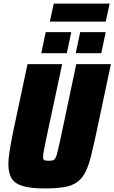

<svg xmlns="http://www.w3.org/2000/svg" viewBox="-20 -1047 641 1075"><path d="M230 8Q151 8 107 -5.5Q63 -19 45 -48.5Q27 -78 27 -126Q27 -160 34.5 -206Q42 -252 54 -311L134 -688H328L238 -266Q230 -226 225.5 -203Q221 -180 221 -168Q221 -158 224.5 -153.5Q228 -149 235 -148Q242 -147 253 -147Q268 -147 276.5 -149.5Q285 -152 291 -163Q297 -174 302.5 -198.5Q308 -223 318 -266L407 -688H601L521 -311Q504 -232 490.5 -176.5Q477 -121 459 -85Q441 -49 413.5 -28.5Q386 -8 342 0Q298 8 230 8ZM404 -749 429 -867H572L547 -749ZM211 -749 236 -867H379L354 -749ZM259 -926 281 -1027H594L572 -926Z"/></svg>

Font: Saira SemiCondensed Black
Style: Italic
Weight: 900
Width: 4
Italic angle: -12°
Designer: Hector Gatti with collaboration of the Omnibus-Type team
Foundry: Omnibus-Type
Version: Version 1.101